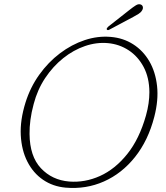

<svg xmlns="http://www.w3.org/2000/svg" viewBox="-20 -891 801 926"><path d="M514 -713Q574.5 -708 622.2 -677.5Q670 -647 700 -595.8Q730 -544.5 737.5 -476.2Q745 -408 724 -327Q694.5 -213 631 -133.5Q567.5 -54 481.2 -15.8Q395 22.5 296.5 14Q235 8.5 187.5 -24Q140 -56.5 112 -111.5Q84 -166.5 80.2 -239Q76.5 -311.5 103 -396.5Q126 -470 169.2 -530.5Q212.5 -591 269 -633.8Q325.5 -676.5 388.5 -697.5Q451.5 -718.5 514 -713ZM313.5 -15.5Q389.5 -9.5 462.2 -42.2Q535 -75 593.5 -147.8Q652 -220.5 684 -334Q692.5 -364.5 696.5 -392.5Q700.5 -420.5 700.5 -446.5Q700 -516.5 672.8 -567.8Q645.5 -619 600.5 -648.5Q555.5 -678 500.5 -683Q446 -688 390.2 -669Q334.5 -650 285 -610.5Q235.5 -571 198 -514.8Q160.5 -458.5 142.5 -389.5Q131.5 -349 126.8 -313Q122 -277 122.5 -245Q123.5 -137 177.2 -79.8Q231 -22.5 313.5 -15.5ZM603 -842Q622.5 -857.5 635.5 -865.5Q648.5 -873.5 659.5 -869Q667.5 -865.5 669 -857.2Q670.5 -849 665 -840.5Q659.5 -831 648.2 -824Q637 -817 623 -809.5L506.5 -747.5Q498.5 -743.5 495 -749Q493.5 -752 496.2 -755.8Q499 -759.5 502 -762.5Z"/></svg>

Font: Fraunces 9pt S100 Thin
Style: Italic
Weight: 100
Italic angle: -16°
Version: Version 1.000; ttfautohint (v1.8.3)